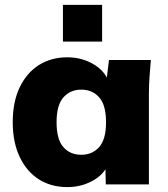

<svg xmlns="http://www.w3.org/2000/svg" viewBox="-20 -753 684 784"><path d="M255 11Q189 11 139 -20.5Q89 -52 60.5 -112Q32 -172 32 -254Q32 -337 60.5 -396.5Q89 -456 139 -487.5Q189 -519 255 -519Q314 -519 361.5 -491Q409 -463 424 -418H414L425 -508H596Q593 -474 590.5 -439Q588 -404 588 -370V0H412L410 -86H422Q407 -42 359.5 -15.5Q312 11 255 11ZM312 -121Q357 -121 385 -152.5Q413 -184 413 -254Q413 -324 385 -355.5Q357 -387 312 -387Q267 -387 239 -355.5Q211 -324 211 -254Q211 -184 238.5 -152.5Q266 -121 312 -121ZM237 -583V-733H397V-583Z"/></svg>

Font: Mulish ExtraLight Black
Style: Regular
Weight: 900
Version: Version 3.603